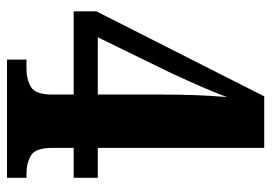

<svg xmlns="http://www.w3.org/2000/svg" viewBox="-130 -624 754 533"><g transform="rotate(90 246.5 -357.0)"><path d="M145 0V-54H170Q200 -54 221 -66.5Q242 -79 242 -126V-185H11V-248L247 -714H390V-252H473V-185H390V-126Q390 -79 411 -66.5Q432 -54 462 -54H473V0ZM83 -252H242V-432Q242 -476 243.5 -520Q245 -564 249 -611Q241 -589 229.5 -561.5Q218 -534 205.5 -506.5Q193 -479 184 -459Z"/></g></svg>

Font: Noto Serif Lao Condensed ExtraBold
Style: Regular
Weight: 800
Width: 3
Designer: Monotype Design Team
Foundry: Monotype Imaging Inc.
Version: Version 2.003; ttfautohint (v1.8.4.7-5d5b)